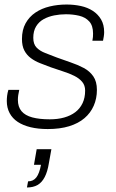

<svg xmlns="http://www.w3.org/2000/svg" viewBox="-20 -558 513 848"><path d="M191 12Q149 12 115.5 4Q82 -4 58.5 -19.5Q35 -35 22.5 -58.5Q10 -82 10 -112Q10 -123 11.5 -135.5Q13 -148 17 -161H65Q62 -148 60.5 -137.5Q59 -127 59 -117Q59 -86 75 -67Q91 -48 122.5 -39.5Q154 -31 200 -31Q235 -31 263.5 -39Q292 -47 312.5 -62.5Q333 -78 344.5 -102Q356 -126 356 -158Q356 -181 343 -196.5Q330 -212 308 -223Q286 -234 259 -242.5Q232 -251 204 -261Q180 -270 157 -279Q134 -288 116 -301.5Q98 -315 87.5 -335Q77 -355 77 -386Q77 -426 93 -455Q109 -484 136.5 -502.5Q164 -521 199.5 -529.5Q235 -538 274 -538Q307 -538 337 -531.5Q367 -525 390 -510Q413 -495 426.5 -472Q440 -449 440 -416Q440 -407 438.5 -397.5Q437 -388 435 -378H388Q390 -387 390.5 -395Q391 -403 391 -410Q391 -445 374 -463.5Q357 -482 329.5 -488.5Q302 -495 271 -495Q245 -495 219.5 -490Q194 -485 173 -473.5Q152 -462 139.5 -441.5Q127 -421 127 -391Q127 -363 141.5 -348Q156 -333 179.5 -324Q203 -315 231 -304Q261 -293 292 -282.5Q323 -272 349.5 -258Q376 -244 392 -221Q408 -198 408 -161Q408 -123 394 -91Q380 -59 353 -36Q326 -13 285.5 -0.5Q245 12 191 12ZM99 270 104 243Q127 243 140.5 225.5Q154 208 161 170H130L142 101H207L196 162Q190 200 177.5 224Q165 248 146 259Q127 270 99 270Z"/></svg>

Font: Archivo SemiBold Thin
Style: Italic
Weight: 250
Italic angle: -10°
Version: Version 2.001